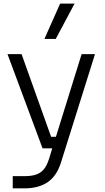

<svg xmlns="http://www.w3.org/2000/svg" viewBox="-20 -825 574 1051"><path d="M285.2 -611.8H223.1L309.1 -805.2H388.2ZM113.8 206.1H49.8V139.2H118.2Q171.9 139.2 202.1 118.2Q232.4 97.2 249 43L266.1 -13.2H212.9L21 -528.8H98.1L259.8 -76.2H286.1L426.8 -528.8H500L314 64Q290.5 138.7 240.7 172.4Q190.9 206.1 113.8 206.1Z"/></svg>

Font: Sora Light
Style: Regular
Weight: 300
Designer: Jonathan Barnbrook, Julián Moncada
Foundry: Barnbrook Fonts
Version: Version 2.000